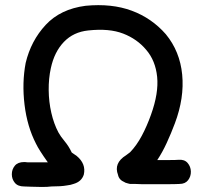

<svg xmlns="http://www.w3.org/2000/svg" viewBox="-20 -740 807 763"><path d="M76 1Q83 1 103 2Q123 3 146.5 3Q170 3 184 1Q203 1 218.5 0Q234 -1 245 -3Q262 -5 272 -9Q304 -18 313 -46Q323 -89 284 -121Q280 -124 275 -127Q270 -130 265 -134Q254 -158 237 -178.5Q220 -199 212 -214Q194 -248 184 -291.5Q174 -335 173.5 -381.5Q173 -428 182 -469Q196 -534 234 -573.5Q272 -613 331 -619Q414 -628 469.5 -606.5Q525 -585 561 -542Q598 -499 604.5 -434.5Q611 -370 580 -284Q564 -239 543.5 -200.5Q523 -162 497 -135Q494 -133 491 -130.5Q488 -128 481 -123Q431 -92 449 -45Q453 -25 475 -16Q477 -14 485 -12Q488 -11 490.5 -10.5Q493 -10 497 -9Q502 -9 507 -9Q512 -9 518 -9Q529 -8 544.5 -8Q560 -8 579 -8Q610 -8 643.5 -8Q677 -8 693 -9Q716 -9 727.5 -24Q739 -39 738.5 -58.5Q738 -78 725.5 -92.5Q713 -107 689 -105Q680 -104 654 -104Q628 -104 605 -104Q625 -134 642.5 -172Q660 -210 675 -250Q713 -351 704 -443.5Q695 -536 639 -604Q583 -668 503.5 -697.5Q424 -727 320 -717Q220 -704 161.5 -641Q103 -578 82 -490Q67 -411 77.5 -324Q88 -237 123 -169Q135 -144 170 -95H127Q120 -95 108 -95Q96 -95 89 -95Q82 -96 79 -96Q76 -96 76 -96Q51 -96 39 -81.5Q27 -67 27 -47.5Q27 -28 39 -13.5Q51 1 76 1Z"/></svg>

Font: Balsamiq Sans
Style: Regular
Weight: 400
Designer: Michael Angeles
Foundry: Balsamiq SRL
Version: Version 1.020; ttfautohint (v1.8.4.7-5d5b);gftools[0.9.26]